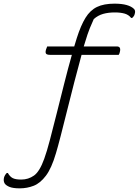

<svg xmlns="http://www.w3.org/2000/svg" viewBox="-64 -780 758 1050"><path d="M52 202Q91 202 122 180Q153 158 178 88Q192 50 209 -15Q226 -80 246 -159.5Q266 -239 287 -322.5Q308 -406 329 -480H211Q192 -480 187.5 -487Q183 -494 188 -510Q190 -515 191.5 -519Q193 -523 194 -526H342Q349 -551 356 -572Q378 -641 403.5 -682.5Q429 -724 466.5 -742Q504 -760 562 -760Q602 -760 628.5 -752.5Q655 -745 669 -731Q679 -721 672 -701Q670 -694 666 -689.5Q662 -685 659 -682H653Q640 -699 618 -705.5Q596 -712 564 -712Q528 -712 500 -704Q472 -696 449 -676Q439 -654 427.5 -626.5Q416 -599 399 -542Q397 -534 394 -526H575Q600 -526 591 -494Q589 -485 585 -480H382Q363 -411 342.5 -331.5Q322 -252 303 -175.5Q284 -99 268 -37Q252 25 242 58Q218 140 187 181Q156 222 120 236Q84 250 44 250Q8 250 -11 242.5Q-30 235 -38 224Q-43 216 -43.5 207.5Q-44 199 -42 191Q-38 177 -27 166H-21Q-10 186 5.5 194Q21 202 52 202Z"/></svg>

Font: Recursive Sn Csl St Lt
Style: Italic
Weight: 300
Italic angle: -15°
Version: Version 1.079;hotconv 1.0.112;makeotfexe 2.5.65598; ttfautoh